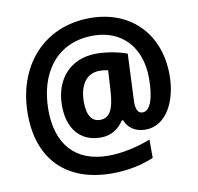

<svg xmlns="http://www.w3.org/2000/svg" viewBox="-86 -808 1008 978"><g transform="rotate(-10 418.0 -318.5)"><path d="M791 -362C791 -578 649 -718 442 -718C201 -718 45 -539 45 -290C45 -57 181 81 417 81C498 81 572 65 633 39V-56C566 -29 484 -11 414 -11C242 -11 152 -117 152 -293C152 -483 252 -627 442 -627C590 -627 685 -525 685 -364C685 -262 663 -198 623 -198C604 -198 589 -212 589 -257C589 -267 590 -286 591 -301L600 -506C561 -521 497 -534 442 -534C307 -534 224 -439 224 -303C224 -185 284 -109 392 -109C446 -109 485 -136 511 -176H518C533 -135 571 -109 622 -109C731 -109 791 -228 791 -362ZM337 -302C337 -381 369 -445 444 -445C460 -445 474 -443 487 -440L481 -339C476 -245 456 -198 404 -198C363 -198 337 -229 337 -302Z"/></g></svg>

Font: Noto Sans Armenian SemiCondensed Medium
Style: Regular
Weight: 500
Width: 4
Designer: Monotype Design Team
Foundry: Monotype Imaging Inc.
Version: Version 2.008